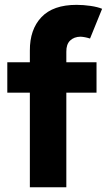

<svg xmlns="http://www.w3.org/2000/svg" viewBox="-20 -787 454 807"><path d="M10.7 -525.4H105.5V-574.2Q105 -663.1 154.1 -714.8Q203.1 -766.6 301.8 -766.6Q330.6 -766.6 360.6 -762.2Q390.6 -757.8 409.2 -750L358.4 -625Q337.4 -631.8 318.4 -632.8Q291 -632.3 274.7 -616.5Q258.3 -600.6 258.8 -569.3V-525.4H385.7V-397.5H258.8V0H105.5V-397.5H10.7Z"/></svg>

Font: Reddit Sans Strawberry ExBold
Style: Regular
Weight: 800
Designer: Stephen Hutchings
Foundry: Reddit
Version: Version 1.013